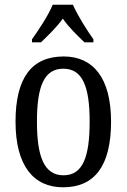

<svg xmlns="http://www.w3.org/2000/svg" viewBox="-20 -786 538 816"><path d="M116 -619V-606H154C185 -636 221 -670 247 -707C272 -670 308 -636 339 -606H377V-619C350 -657 309 -721 290 -766H204C186 -721 143 -657 116 -619ZM248 10C382 10 452 -81 452 -269C452 -456 375 -546 251 -546C115 -546 46 -456 46 -269C46 -81 123 10 248 10ZM250 -41C168 -41 137 -119 137 -269C137 -418 167 -494 249 -494C331 -494 361 -418 361 -269C361 -119 332 -41 250 -41Z"/></svg>

Font: Noto Serif Devanagari Condensed
Style: Regular
Weight: 400
Width: 3
Designer: Universal Thirst, Indian Type Foundry and the Monotype Design Team
Foundry: Monotype Imaging Inc.
Version: Version 2.004